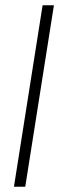

<svg xmlns="http://www.w3.org/2000/svg" viewBox="-20 -640 225 730"><path d="M33 70H76L185 -620H142Z"/></svg>

Font: Charger Sport
Style: HLNrwObl
Weight: 100
Designer: Jasper
Foundry: Cannot Into Space Fonts
Version: Version 1.1